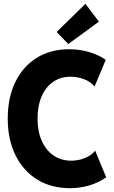

<svg xmlns="http://www.w3.org/2000/svg" viewBox="-20 -988 603 1016"><path d="M351.1 7.8Q251 7.8 177 -37.8Q103 -83.5 62 -166.5Q21 -249.5 21 -360.8Q21 -472.2 61.3 -554.4Q101.6 -636.7 174.6 -682.1Q247.6 -727.5 346.7 -727.5Q398.4 -727.5 449 -713.4Q499.5 -699.2 539.6 -671.4L480.5 -530.3Q459.5 -556.2 424.3 -569.1Q389.2 -582 353.5 -582Q300.3 -582 261 -554.7Q221.7 -527.3 200.2 -477.8Q178.7 -428.2 178.7 -361.3Q178.7 -293 200.9 -242.9Q223.1 -192.9 263.2 -165.3Q303.2 -137.7 357.9 -137.7Q394.5 -137.7 429.7 -151.9Q464.8 -166 483.4 -190.9L542 -49.8Q501.5 -21 451.9 -6.6Q402.3 7.8 351.1 7.8ZM341.3 -754.9 279.8 -818.8 432.1 -967.8 503.4 -873.5Z"/></svg>

Font: Reddit Sans Condensed ExtraBold
Style: Regular
Weight: 800
Designer: Stephen Hutchings
Foundry: Reddit
Version: Version 1.014